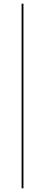

<svg xmlns="http://www.w3.org/2000/svg" viewBox="-20 -766 244 1040"><path d="M97 -746H107V254H97Z"/></svg>

Font: HK Grotesk Thin
Style: Regular
Weight: 100
Designer: Alfredo Marco Pradil
Foundry: Hanken Design Co.
Version: Version 3.001